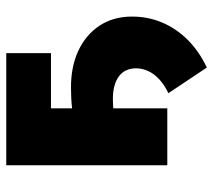

<svg xmlns="http://www.w3.org/2000/svg" viewBox="-54 -501 682 614"><g transform="rotate(-90 287.0 -194.0)"><path d="M378 126.5 296 3.5Q322 -9 339.8 -25.2Q357.5 -41.5 366.5 -60.5Q375.5 -79.5 375.5 -99.5Q375.5 -136 349.5 -155Q323.5 -174 277.5 -174Q258.5 -174 239.2 -171.8Q220 -169.5 190.5 -163L188.5 -293.5Q218 -301 248.2 -304.5Q278.5 -308 314.5 -308Q382.5 -308 433.2 -283.8Q484 -259.5 512.5 -215.8Q541 -172 541 -113Q541 -61.5 522 -16.5Q503 28.5 466.8 65Q430.5 101.5 378 126.5ZM65.5 0V-515H424V-372H247.5V0Z"/></g></svg>

Font: Geologica Roman ExtraBold
Style: Regular
Weight: 800
Designer: Sindre Bremnes, Frode Helland
Foundry: Monokrom Skriftforlag AS
Version: Version 1.010;gftools[0.9.28]